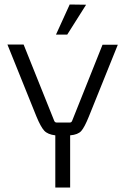

<svg xmlns="http://www.w3.org/2000/svg" viewBox="-20 -834 558 854"><path d="M229 -680 290 -814 363 -813 279 -680ZM292 0H226V-232Q192 -236 176.5 -253Q161 -270 142 -316L13 -636H85L221 -297Q224 -289 232 -289H291Q298 -289 301 -297L436 -635H504L375 -315Q356 -268 341.5 -251.5Q327 -235 292 -232Z"/></svg>

Font: Gemunu Libre Light
Style: Regular
Weight: 300
Designer: Puspanada Ekanayake, Sola Matas, Pathum Egodawatta, Kosala Senevirathne
Foundry: mooniak
Version: Version 1.100